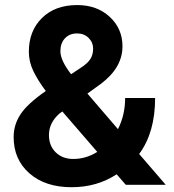

<svg xmlns="http://www.w3.org/2000/svg" viewBox="-20 -741 696 770"><path d="M34.7 -191.4Q34.7 -240.7 62.3 -282.7Q89.8 -324.7 163.6 -376Q131.8 -418.5 113.8 -455.8Q95.7 -493.2 95.7 -533.7Q95.7 -616.7 148.2 -668.7Q200.7 -720.7 289.6 -720.7Q369.1 -720.7 420.2 -673.3Q471.2 -626 471.2 -555.2Q471.2 -470.2 385.3 -405.3L330.6 -365.7L453.1 -223.1Q481.9 -279.8 481.9 -348.1H602.1Q602.1 -209.5 538.1 -123.5L644.5 0H484.4L447.8 -42Q369.1 9.8 267.1 9.8Q161.6 9.8 98.1 -45.7Q34.7 -101.1 34.7 -191.4ZM273.9 -103.5Q324.7 -103.5 370.1 -131.8L230 -293.9L219.7 -286.6Q176.3 -249.5 176.3 -199.2Q176.3 -156.7 203.4 -130.1Q230.5 -103.5 273.9 -103.5ZM222.2 -535.6Q222.2 -499 265.1 -443.4L302.7 -468.3Q331.5 -486.8 342.5 -504.4Q353.5 -522 353.5 -546.4Q353.5 -570.8 335.4 -588.9Q317.4 -606.9 289.1 -606.9Q258.8 -606.9 240.5 -587.4Q222.2 -567.9 222.2 -535.6Z"/></svg>

Font: Roboto
Style: Bold
Weight: 700
Designer: Google
Version: Version 2.134; 2016; ttfautohint (v1.6)